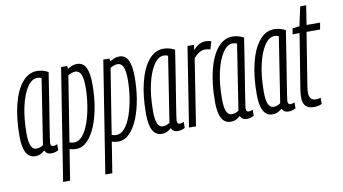

<svg xmlns="http://www.w3.org/2000/svg" viewBox="-83 -862 2273 1272"><g transform="rotate(-10 1053.5 -226.5)"><path d="M204 10Q172 10 160 -17Q147 -5 132 2.5Q117 10 96 10Q15 10 15 -138Q15 -259 38 -350.5Q61 -442 103.5 -493Q146 -544 203 -544Q224 -544 243.5 -538.5Q263 -533 279 -524Q259 -394 245.5 -309.5Q232 -225 224 -175.5Q216 -126 212.5 -101.5Q209 -77 208 -68.5Q207 -60 207 -58Q207 -36 226 -36Q236 -36 252 -43V-3Q230 10 204 10ZM158 -54 226 -492Q215 -499 198 -499Q161 -499 131 -455Q101 -411 82.5 -331.5Q64 -252 64 -145Q64 -38 111 -38Q137 -38 158 -54Z M247 210 366 -542H407L409 -523Q423 -531 438 -537.5Q453 -544 472 -544Q513 -544 532 -507Q551 -470 551 -391Q551 -316 539 -244.5Q527 -173 503.5 -115.5Q480 -58 446.5 -24Q413 10 371 10Q347 10 327 3L294 210ZM365 -35Q397 -35 422 -65Q447 -95 465 -146Q483 -197 493 -259.5Q503 -322 503 -386Q503 -443 490.5 -469.5Q478 -496 453 -496Q443 -496 428 -491Q413 -486 404 -480L334 -41Q341 -38 349 -36.5Q357 -35 365 -35Z M531 210 650 -542H691L693 -523Q707 -531 722 -537.5Q737 -544 756 -544Q797 -544 816 -507Q835 -470 835 -391Q835 -316 823 -244.5Q811 -173 787.5 -115.5Q764 -58 730.5 -24Q697 10 655 10Q631 10 611 3L578 210ZM649 -35Q681 -35 706 -65Q731 -95 749 -146Q767 -197 777 -259.5Q787 -322 787 -386Q787 -443 774.5 -469.5Q762 -496 737 -496Q727 -496 712 -491Q697 -486 688 -480L618 -41Q625 -38 633 -36.5Q641 -35 649 -35Z M1055 10Q1023 10 1011 -17Q998 -5 983 2.5Q968 10 947 10Q866 10 866 -138Q866 -259 889 -350.5Q912 -442 954.5 -493Q997 -544 1054 -544Q1075 -544 1094.5 -538.5Q1114 -533 1130 -524Q1110 -394 1096.5 -309.5Q1083 -225 1075 -175.5Q1067 -126 1063.5 -101.5Q1060 -77 1059 -68.5Q1058 -60 1058 -58Q1058 -36 1077 -36Q1087 -36 1103 -43V-3Q1081 10 1055 10ZM1009 -54 1077 -492Q1066 -499 1049 -499Q1012 -499 982 -455Q952 -411 933.5 -331.5Q915 -252 915 -145Q915 -38 962 -38Q988 -38 1009 -54Z M1259 -534 1253 -499Q1293 -544 1337 -544Q1360 -544 1376 -537L1360 -485Q1343 -491 1325 -491Q1307 -491 1288.5 -481Q1270 -471 1248 -447L1178 0H1131L1215 -534Z M1519 10Q1487 10 1475 -17Q1462 -5 1447 2.5Q1432 10 1411 10Q1330 10 1330 -138Q1330 -259 1353 -350.5Q1376 -442 1418.5 -493Q1461 -544 1518 -544Q1539 -544 1558.5 -538.5Q1578 -533 1594 -524Q1574 -394 1560.5 -309.5Q1547 -225 1539 -175.5Q1531 -126 1527.5 -101.5Q1524 -77 1523 -68.5Q1522 -60 1522 -58Q1522 -36 1541 -36Q1551 -36 1567 -43V-3Q1545 10 1519 10ZM1473 -54 1541 -492Q1530 -499 1513 -499Q1476 -499 1446 -455Q1416 -411 1397.5 -331.5Q1379 -252 1379 -145Q1379 -38 1426 -38Q1452 -38 1473 -54Z M1800 10Q1768 10 1756 -17Q1743 -5 1728 2.5Q1713 10 1692 10Q1611 10 1611 -138Q1611 -259 1634 -350.5Q1657 -442 1699.5 -493Q1742 -544 1799 -544Q1820 -544 1839.5 -538.5Q1859 -533 1875 -524Q1855 -394 1841.5 -309.5Q1828 -225 1820 -175.5Q1812 -126 1808.5 -101.5Q1805 -77 1804 -68.5Q1803 -60 1803 -58Q1803 -36 1822 -36Q1832 -36 1848 -43V-3Q1826 10 1800 10ZM1754 -54 1822 -492Q1811 -499 1794 -499Q1757 -499 1727 -455Q1697 -411 1678.5 -331.5Q1660 -252 1660 -145Q1660 -38 1707 -38Q1733 -38 1754 -54Z M2024 -43V-1Q1998 10 1971 10Q1897 10 1897 -66Q1897 -93 1902 -124L1961 -489H1914L1921 -528L1968 -534L1996 -663H2036L2016 -534H2107L2099 -489H2008L1950 -128Q1949 -117 1948 -107.5Q1947 -98 1947 -90Q1947 -38 1993 -38Q2006 -38 2024 -43Z"/></g></svg>

Font: Georama ExtraCondensed Light
Style: Italic
Weight: 300
Width: 2
Italic angle: -9°
Designer: Jean-Baptiste Levee
Foundry: Production Type
Version: Version 1.000